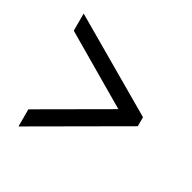

<svg xmlns="http://www.w3.org/2000/svg" viewBox="-121 -736 757 757"><g transform="rotate(30 257.0 -358.0)"><path d="M53 -101 460 -337V-378L53 -615V-537L360 -357L53 -179Z"/></g></svg>

Font: Noto Serif Hebrew SemiCondensed
Style: Bold
Weight: 700
Width: 4
Designer: Monotype Design Team
Foundry: Monotype Imaging Inc.
Version: Version 2.004